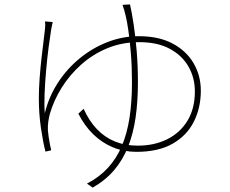

<svg xmlns="http://www.w3.org/2000/svg" viewBox="-20 -799 1040 870"><path d="M219 -699Q218 -694 216 -686Q214 -678 212 -666Q207 -636 200.5 -586.5Q194 -537 189 -480.5Q184 -424 182 -372.5Q180 -321 183 -286Q201 -360 242 -423.5Q283 -487 341 -534.5Q399 -582 467.5 -608.5Q536 -635 609 -635Q700 -635 762.5 -601.5Q825 -568 857.5 -512Q890 -456 890 -388Q890 -311 858.5 -248Q827 -185 762.5 -148Q698 -111 598 -111Q541 -111 491.5 -131.5Q442 -152 402.5 -190.5Q363 -229 335 -284L359 -306Q383 -252 418.5 -214.5Q454 -177 500.5 -158Q547 -139 604 -139Q679 -139 737.5 -168Q796 -197 829.5 -252Q863 -307 863 -385Q863 -446 834.5 -496.5Q806 -547 750 -577.5Q694 -608 611 -608Q533 -608 466.5 -580.5Q400 -553 347.5 -506Q295 -459 259 -401Q223 -343 206 -283Q202 -270 199 -249Q196 -228 197 -208Q198 -195 200.5 -178.5Q203 -162 206 -146Q209 -130 212 -118L186 -112Q175 -154 165.5 -219Q156 -284 156 -353Q156 -396 159.5 -443.5Q163 -491 168 -535Q173 -579 177.5 -614.5Q182 -650 184 -669Q185 -680 185 -687Q185 -694 184 -702ZM569 -779Q577 -745 585.5 -689Q594 -633 599.5 -565.5Q605 -498 605 -427Q605 -340 594.5 -267Q584 -194 560.5 -134.5Q537 -75 497.5 -28.5Q458 18 400 51L374 33Q430 4 469 -38.5Q508 -81 532 -137.5Q556 -194 567 -266Q578 -338 578 -426Q578 -497 573 -557.5Q568 -618 561.5 -662Q555 -706 550 -725Q547 -739 543 -753Q539 -767 535 -777Z"/></svg>

Font: Noto Sans KR Thin
Style: Regular
Weight: 100
Designer: Ryoko NISHIZUKA 西塚涼子 (kana, bopomofo & ideographs); Paul D. Hunt (Latin, Greek & Cyrillic); Sandoll Communications 산돌커뮤니
Foundry: Adobe
Version: Version 2.004-H2;hotconv 1.0.118;makeotfexe 2.5.65603